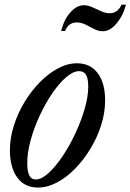

<svg xmlns="http://www.w3.org/2000/svg" viewBox="-20 -812 572 842"><path d="M146.5 10.5Q87.5 10.5 55.5 -33.8Q23.5 -78 23.5 -153.5Q23.5 -206.5 40.5 -260.5Q57.5 -314.5 87 -363.5Q116.5 -412.5 154.2 -451Q192 -489.5 234 -512Q276 -534.5 317 -534.5Q376.5 -534.5 408.8 -490.8Q441 -447 441 -372Q441 -318.5 424 -264.2Q407 -210 377.2 -160.8Q347.5 -111.5 309.8 -72.8Q272 -34 230 -11.8Q188 10.5 146.5 10.5ZM137 -25Q162 -25 192.5 -52.8Q223 -80.5 253.8 -126Q284.5 -171.5 310 -226Q335.5 -280.5 351.2 -334.5Q367 -388.5 367 -432.5Q367 -465.5 357.8 -482.8Q348.5 -500 327 -500Q301 -500 270.2 -473.5Q239.5 -447 209.2 -402.8Q179 -358.5 154.2 -305.2Q129.5 -252 114.5 -197.5Q99.5 -143 99.5 -96.5Q99.5 -61.5 108.2 -43.2Q117 -25 137 -25ZM431 -675Q411.5 -675 392.8 -684.8Q374 -694.5 355.5 -704Q337 -713.5 317 -713.5Q279.5 -713.5 265.5 -676H248.5Q260 -725.5 288.2 -757.2Q316.5 -789 347 -789Q366 -789 385.2 -780.2Q404.5 -771.5 423.8 -762.8Q443 -754 461.5 -754Q496 -754 513 -791.5H532.5Q518.5 -740.5 490 -707.8Q461.5 -675 431 -675Z"/></svg>

Font: Libre Caslon Condensed
Style: Italic
Weight: 400
Italic angle: -22.583°
Designer: Pablo Impallari, Rodrigo Fuenzalida, Katja Schimmel, Ertekin Erdin
Foundry: Pablo Impallari, Rodrigo Fuenzalida
Version: Version 2.000;gftools[0.9.33]